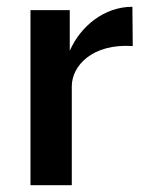

<svg xmlns="http://www.w3.org/2000/svg" viewBox="-20 -547 438 567"><path d="M70 0H192V-292C192 -353 253 -419 372 -411L371 -527C288 -527 218 -470 186 -397V-517H70Z"/></svg>

Font: United Sans SemiBold
Style: Regular
Weight: 600
Designer: Pablo Impallari, Rodrigo Fuenzalida (Modified by Dan O. Williams)
Version: Version 1.000;PS 001.000;hotconv 1.0.88;makeotf.lib2.5.64775